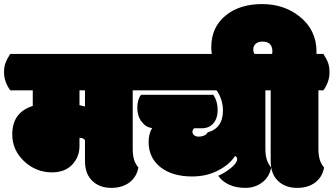

<svg xmlns="http://www.w3.org/2000/svg" viewBox="-50 -913 1628 937"><path d="M-30.3 -560.1Q-30.3 -514.2 0 -472.2H109.9V-396Q9.8 -364.7 9.8 -256.8Q9.8 -180.2 68.8 -125Q95.7 -99.6 130.4 -85.7Q165 -71.8 202.6 -71.8Q267.1 -71.8 302.5 -109.6Q337.9 -147.5 337.9 -200.2V-240.2Q348.6 -240.2 353.8 -238Q358.9 -235.8 364.7 -229V-127Q364.7 -60.1 405.8 -25.4Q440.4 3.9 493.2 3.9Q545.9 3.9 581.1 -22.2Q616.2 -48.3 625.5 -95.2Q610.4 -113.3 604 -134.5Q597.7 -155.8 597.7 -188V-472.2H622.1Q651.9 -513.7 651.9 -560.1Q651.9 -585.9 645.3 -605Q638.7 -624 622.1 -649.9H0Q-15.6 -626 -22.9 -606.4Q-30.3 -586.9 -30.3 -560.1ZM364.7 -472.2V-393.1Q349.1 -397.5 337.9 -399.9V-472.2Z M1299.3 -560.1Q1299.3 -585.9 1292.7 -605Q1286.1 -624 1269.5 -649.9H598.1Q582.5 -625.5 575.4 -605.2Q568.4 -585 568.4 -560.1Q568.4 -513.7 598.1 -472.2H1006.8Q1019.5 -456.1 1028.8 -429.2Q1038.1 -402.3 1038.1 -374.5Q1038.1 -287.1 963.4 -267.1Q957.5 -255.9 945.1 -251Q932.6 -246.1 919.7 -246.1Q906.7 -246.1 897.9 -252.7Q889.2 -259.3 889.2 -269.5Q889.2 -279.8 897.5 -287.1H936.5Q970.2 -287.1 991.7 -311.5Q1012.2 -335.9 1012.2 -377.2Q1012.2 -418.5 991.2 -450.2H638.2Q620.1 -427.2 620.1 -386.7Q620.1 -346.2 641.4 -318.6Q662.6 -291 692.4 -288.1Q675.3 -259.8 675.3 -220.2Q675.3 -143.1 732.9 -97.4Q790.5 -51.8 888.2 -51.8Q961.4 -51.8 1020 -84Q1070.8 -111.3 1097.2 -151.9Q1107.4 -146.5 1107.4 -136.2Q1107.4 -118.7 1078.1 -94.2Q1048.8 -69.8 1015.1 -55.2Q1034.2 -27.3 1068.1 -11.7Q1102.1 3.9 1147.9 3.9Q1193.8 3.9 1229 -22.2Q1264.2 -48.3 1273.4 -95.2Q1259.3 -112.3 1252.2 -133.5Q1245.1 -154.8 1245.1 -188V-472.2H1269.5Q1299.3 -513.7 1299.3 -560.1Z M1271 -472.2V-127Q1271 -60.1 1312 -25.4Q1346.7 3.9 1400.1 3.9Q1453.6 3.9 1488.3 -22.5Q1522.9 -48.8 1531.7 -95.2Q1516.6 -113.3 1510.3 -134.5Q1503.9 -155.8 1503.9 -188V-472.2H1528.3Q1558.1 -513.7 1558.1 -560.1Q1558.1 -585.9 1551.5 -605Q1544.9 -624 1528.3 -649.9H1494.6V-661.1Q1494.6 -766.1 1412.6 -832Q1336.4 -893.1 1229.2 -893.1Q1122.1 -893.1 1054.2 -839.8Q981 -782.2 981 -682.1Q981 -612.3 1026.6 -554Q1072.3 -495.6 1147.9 -472.2ZM1192.4 -649.9Q1186 -657.7 1186 -672.9Q1186 -688 1197.5 -699Q1209 -710 1231 -710Q1279.3 -710 1279.3 -662.1Q1279.3 -657.7 1278.3 -649.9Z"/></svg>

Font: Friends & Family
Style: Regular
Weight: 400
Designer: Sarang Kulkarni, Maithili Shingre, Noopur Datye
Foundry: Ek Type
Version: Version 1.000;hotconv 1.0.117;makeotfexe 2.5.65602